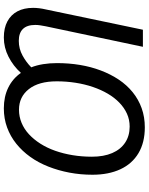

<svg xmlns="http://www.w3.org/2000/svg" viewBox="93 -858 775 1001"><g transform="rotate(-90 480.5 -357.5)"><path d="M317 10Q238 10 182.5 -23Q127 -56 98.5 -117.5Q70 -179 70 -263Q70 -325 81 -383Q92 -441 112.5 -493Q133 -545 163 -587Q193 -629 231.5 -660Q270 -691 316.5 -708Q363 -725 416 -725Q477 -725 524 -702Q571 -679 601 -636Q637 -676 685 -700.5Q733 -725 785 -725Q835 -725 869.5 -706.5Q904 -688 922 -654Q940 -620 940 -572Q940 -557 938 -540.5Q936 -524 932 -507L826 0H737L844 -507Q847 -522 849 -535.5Q851 -549 851 -561Q851 -604 830 -625.5Q809 -647 768 -647Q727 -647 691.5 -627.5Q656 -608 630 -582Q641 -554 646.5 -520Q652 -486 652 -448Q652 -386 642.5 -328.5Q633 -271 613.5 -219.5Q594 -168 566 -126Q538 -84 500.5 -53.5Q463 -23 417 -6.5Q371 10 317 10ZM321 -69Q357 -69 388 -83Q419 -97 445.5 -122.5Q472 -148 492.5 -183Q513 -218 527.5 -260.5Q542 -303 549.5 -351Q557 -399 557 -449Q557 -543 516.5 -594.5Q476 -646 409 -646Q373 -646 340.5 -632.5Q308 -619 281 -594Q254 -569 232 -534.5Q210 -500 195 -457.5Q180 -415 172 -366.5Q164 -318 164 -266Q164 -204 183 -160Q202 -116 237.5 -92.5Q273 -69 321 -69Z"/></g></svg>

Font: Noto Sans Display
Style: Italic
Weight: 400
Italic angle: -12°
Designer: Monotype Design Team
Foundry: Monotype Imaging Inc.
Version: Version 2.003